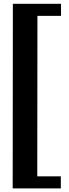

<svg xmlns="http://www.w3.org/2000/svg" viewBox="-20 -830 370 1034"><path d="M48.3 184.6 49.3 -809.6H308.6V-744.6H181.6L180.7 119.6H307.6V184.6Z"/></svg>

Font: Oswald
Style: Heavy
Weight: 800
Designer: Vernon Adams
Foundry: Vernon Adams
Version: 3.0; ttfautohint (v0.95) -l 8 -r 50 -G 200 -x 0 -w "G" -W -c